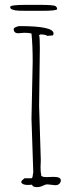

<svg xmlns="http://www.w3.org/2000/svg" viewBox="-20 -766 309 786"><path d="M150.4 -721.7Q112.8 -721.7 90.6 -721.7Q68.4 -721.7 58.1 -722.2Q47.9 -722.7 42.7 -723.6Q37.6 -724.6 31.7 -726.6Q21.5 -729.5 21.5 -737.8Q22.5 -746.1 85.4 -746.1H142.1Q199.7 -746.1 207 -741Q214.4 -735.8 213.9 -728.8Q213.4 -721.7 150.4 -721.7ZM207 -7.8 173.8 -11.2Q166 -11.2 155.3 -5.6Q144.5 0 129.6 0Q114.7 0 110.8 -9.8L94.2 -8.8Q72.8 -8.8 66.9 -19Q66.9 -25.4 72.5 -29.5Q78.1 -33.7 80.1 -36.1H108.9L112.8 -40L116.2 -61Q116.2 -61 108.9 -279.8L113.8 -513.2Q113.8 -581.1 108.9 -628.9Q99.1 -631.8 79.1 -631.8L55.2 -629.9Q36.1 -629.9 36.1 -647Q36.1 -651.4 45.2 -655.3Q54.2 -659.2 60.1 -659.2Q199.2 -659.2 199.2 -628.9Q199.2 -626 196.8 -621.1L173.8 -619.1Q166 -625 145 -625L140.1 -622.1Q143.1 -613.3 143.1 -568.8L140.1 -331.1L147 -111.8L146 -81.1Q146 -57.6 148.9 -53.2L147.9 -50.8Q147.9 -41 169.9 -41L199.2 -42Q229 -42 229 -27.8Q229 -19 222.7 -13.4Q216.3 -7.8 207 -7.8Z"/></svg>

Font: Amatic SC
Style: Regular
Weight: 400
Version: Version 1.004